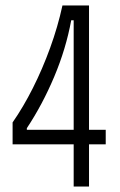

<svg xmlns="http://www.w3.org/2000/svg" viewBox="-20 -681 438 701"><path d="M26 -154V-234Q65 -290 100 -359.5Q135 -429 163 -506Q191 -583 208 -661H305V-207H366V-154H305V0H249V-154ZM78 -207H249V-607H240Q221 -503 178 -401Q135 -299 78 -213Z"/></svg>

Font: Bricolage Grotesque 12pt Condensed ExtraLight
Style: Regular
Weight: 200
Width: 3
Designer: Mathieu Triay
Foundry: Atelier Triay
Version: Version 1.001; ttfautohint (v1.8.4.7-5d5b);gftools[0.9.33.de